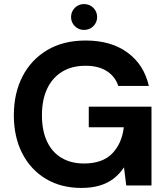

<svg xmlns="http://www.w3.org/2000/svg" viewBox="-20 -911 825 943"><path d="M379 12Q280 12 205.5 -32.5Q131 -77 89.5 -157.5Q48 -238 48 -345Q48 -453 90.5 -535.5Q133 -618 212 -665Q291 -712 401 -712Q525 -712 606 -653Q687 -594 711 -489H561Q546 -535 505 -561.5Q464 -588 400 -588Q332 -588 284 -558Q236 -528 211 -474Q186 -420 186 -345Q186 -269 211 -216Q236 -163 282.5 -135.5Q329 -108 392 -108Q484 -108 531.5 -157.5Q579 -207 588 -286H416V-387H724V0H600L589 -89Q567 -56 537.5 -33.5Q508 -11 469 0.5Q430 12 379 12ZM392 -764Q366 -764 347.5 -782.5Q329 -801 329 -827Q329 -854 347.5 -872.5Q366 -891 392 -891Q420 -891 438.5 -872.5Q457 -854 457 -827Q457 -801 438.5 -782.5Q420 -764 392 -764Z"/></svg>

Font: DM Sans 9pt
Style: Bold
Weight: 700
Version: Version 4.004;gftools[0.9.30]